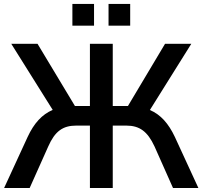

<svg xmlns="http://www.w3.org/2000/svg" viewBox="-20 -937 1010 957"><path d="M127.9 0 220.7 -207.5C253.9 -282.7 293 -311 359.9 -311H428.2V0H542V-311H609.4C675.3 -311 715.3 -282.2 750 -207.5L842.3 0H968.8L851.6 -254.4C820.3 -320.8 781.2 -365.7 727.1 -388.7L933.6 -718.8H802.7L617.7 -408.7H542V-718.8H428.2V-408.7H353.5L167 -718.8H36.1L242.7 -389.2C189.5 -366.7 149.4 -322.8 117.7 -254.4L0.5 0ZM628.9 -809.1V-917.5H521V-809.1ZM448.7 -809.1V-917.5H340.8V-809.1Z"/></svg>

Font: Winston Medium
Style: Regular
Weight: 500
Designer: Vernon Adams, Kim Jin-seong, David Berlow, Cristiano Sobral
Foundry: The Winston Project Authors
Version: Version 3.004